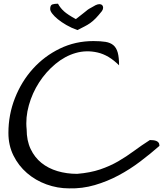

<svg xmlns="http://www.w3.org/2000/svg" viewBox="-20 -1038 925 1059"><path d="M26.4 -304.7Q26.4 -405.3 62.5 -497.1Q98.6 -588.9 161.6 -658.7Q224.6 -728.5 310.1 -770Q395.5 -811.5 495.1 -811.5Q535.2 -811.5 562 -807.1Q588.9 -802.7 605.5 -788.6Q622.1 -774.4 629.4 -748Q636.7 -721.7 636.7 -677.7Q580.1 -734.4 518.1 -748.5Q456.1 -762.7 397 -745.6Q337.9 -728.5 285.6 -685.1Q233.4 -641.6 195.8 -583.5Q158.2 -525.4 139.2 -457.5Q120.1 -389.6 127 -324.2Q127 -262.7 148.9 -216.3Q170.9 -169.9 208.5 -139.6Q246.1 -109.4 296.9 -94.2Q347.7 -79.1 405.3 -79.1Q477.5 -85 532.2 -103.5Q586.9 -122.1 632.3 -148.4Q677.7 -174.8 719.2 -205.6Q760.7 -236.3 806.6 -265.6Q815.4 -265.6 824.7 -264.6Q834 -263.7 841.8 -260.7Q849.6 -257.8 854.5 -251.5Q859.4 -245.1 859.4 -233.4Q810.5 -190.4 753.9 -147.5Q697.3 -104.5 634.3 -70.8Q571.3 -37.1 502.4 -17.1Q433.6 2.9 361.3 1Q296.9 1 236.3 -21Q175.8 -43 128.9 -83.5Q82 -124 54.2 -180.2Q26.4 -236.3 26.4 -304.7ZM256.8 -988.3Q256.8 -1009.8 269 -1013.7Q281.2 -1017.6 299.8 -1017.6Q312.5 -994.1 333 -975.6Q353.5 -957 398.4 -932.6Q419.9 -949.2 432.1 -959Q444.3 -968.8 451.2 -974.1Q458 -979.5 461.9 -982.9Q465.8 -986.3 471.2 -989.3Q476.6 -992.2 484.4 -996.6Q492.2 -1001 507.8 -1009.8Q520.5 -1015.6 529.8 -1015.1Q539.1 -1014.6 543.9 -1009.3Q548.8 -1003.9 548.8 -995.1Q548.8 -986.3 542 -976.6Q522.5 -952.1 507.8 -937Q493.2 -921.9 478 -911.1Q462.9 -900.4 446.3 -892.1Q429.7 -883.8 407.2 -872.1Q374 -883.8 346.2 -899.9Q318.4 -916 298.8 -932.1Q279.3 -948.2 268.1 -962.9Q256.8 -977.5 256.8 -988.3Z"/></svg>

Font: Architects Daughter-petzku
Style: Regular
Weight: 400
Designer: Kimberly Geswein
Foundry: Kimberly Geswein
Version: Version 1.000 2010 initial release